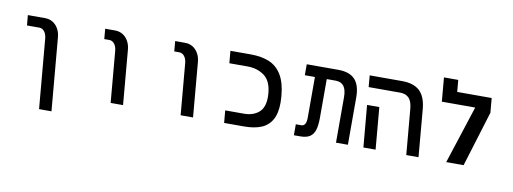

<svg xmlns="http://www.w3.org/2000/svg" viewBox="-66 -1082 4332 1621"><g transform="rotate(10 2100.0 -272.0)"><path d="M194 -521.5H88L80 -609H228Q265.5 -609 294.8 -590.8Q324 -572.5 341.5 -540.8Q359 -509 362.5 -470L417.5 156.5H311L258.5 -440.5Q255 -477.5 237.2 -499.5Q219.5 -521.5 194 -521.5Z M794 -521.5H750.5L743 -609H828Q865.5 -609 894.8 -590.8Q924 -572.5 941.5 -540.8Q959 -509 962.5 -470L1003.5 0H897L858.5 -440.5Q855 -477.5 837.2 -499.5Q819.5 -521.5 794 -521.5Z M1394 -521.5H1350.5L1343 -609H1428Q1465.5 -609 1494.8 -590.8Q1524 -572.5 1541.5 -540.8Q1559 -509 1562.5 -470L1603.5 0H1497L1458.5 -440.5Q1455 -477.5 1437.2 -499.5Q1419.5 -521.5 1394 -521.5Z M1860.5 -106H2020Q2099 -106 2147.5 -147Q2196 -188 2196 -279.5Q2196 -294.5 2194.5 -311Q2185.5 -417 2125.5 -460.5Q2065.5 -504 1982 -504H1826L1816.5 -609H1989.5Q2085 -609 2151.2 -580.8Q2217.5 -552.5 2257.5 -486Q2297.5 -419.5 2307 -306Q2309.5 -274.5 2309.5 -251.5Q2309.5 -159 2277.8 -103.5Q2246 -48 2186.5 -24Q2127 0 2040 0H1870Z M2736 -515H2659V-184.5Q2659 -119.5 2647 -79.8Q2635 -40 2605.5 -20Q2576 0 2522.5 0H2468V-94H2516Q2536 -94 2546.8 -112.2Q2557.5 -130.5 2557.5 -167V-515H2471V-609H2742Q2838 -609 2884.5 -559.5Q2931 -510 2931 -406V0H2829V-390Q2829 -454 2805.5 -484.5Q2782 -515 2736 -515Z M3288.5 -510H3019L3010.5 -609H3288.5Q3388 -609 3439.8 -560.5Q3491.5 -512 3501 -408L3536.5 0H3431.5L3397 -392Q3391.5 -454.5 3364.5 -482.2Q3337.5 -510 3288.5 -510ZM3032 -359.5H3137L3168.5 0H3064Z M4058 -599.5 4069 -475 3923 0H3774L3935 -496H3649L3631 -701H3753.5L3762.5 -599.5Z"/></g></svg>

Font: JuliaMono Medium
Style: Italic
Weight: 500
Italic angle: -9°
Monospace: yes
Designer: cormullion
Foundry: corm
Version: Version 0.054; ttfautohint (v1.8.4)